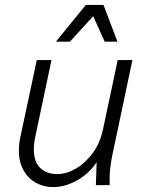

<svg xmlns="http://www.w3.org/2000/svg" viewBox="-20 -755 606 783"><path d="M57 -140Q57 -168 63 -196L130 -510H190L124 -198Q118 -170 118 -146Q118 -95 144 -70Q170 -45 214 -45Q250 -45 288.5 -67Q327 -89 358 -130.5Q389 -172 401 -232L460 -510H520L438 -122Q433 -97 430 -73.5Q427 -50 427 -25V0H371L374 -93Q342 -46 293.5 -19Q245 8 196 8Q159 8 127 -9.5Q95 -27 76 -60.5Q57 -94 57 -140ZM208 -585 330 -735H402L459 -585H407L360 -689L265 -585Z"/></svg>

Font: Radio Canada Light
Style: Italic
Weight: 300
Italic angle: -12°
Designer: Charles Daoud, Etienne Aubert Bonn, Alexandre Saumier Demers, Jacques Le Bailly
Foundry: Radio-Canada
Version: Version 2.104; ttfautohint (v1.8.4.7-5d5b);gftools[0.9.28.de